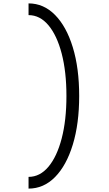

<svg xmlns="http://www.w3.org/2000/svg" viewBox="-20 -965 640 1130"><path d="M148 145V76Q215 76 265 16.5Q315 -43 343 -150Q371 -257 371 -400Q371 -543 343 -650Q315 -757 265 -816.5Q215 -876 148 -876V-945Q237 -945 304 -877Q371 -809 408.5 -686.5Q446 -564 446 -400Q446 -237 408.5 -114Q371 9 304 77Q237 145 148 145Z"/></svg>

Font: Victor Mono
Style: Regular
Weight: 400
Monospace: yes
Designer: Rune Bjørnerås
Version: Version 1.561;gftools[0.9.30]